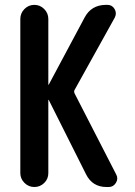

<svg xmlns="http://www.w3.org/2000/svg" viewBox="-20 -750 540 770"><path d="M61.5 -55.7V-673.8Q61.5 -697.3 78.1 -713.9Q94.7 -730.5 117.7 -730.5Q140.6 -730.5 157.2 -713.9Q173.8 -697.3 173.8 -673.8V-411.1V-410.2Q175.8 -410.2 175.8 -411.1L319.3 -679.7Q345.7 -729.5 403.3 -730.5H411.1Q429.7 -730.5 439.5 -713.9Q449.2 -697.3 440.4 -679.7L279.3 -389.6Q275.4 -383.8 279.3 -375L446.3 -49.8Q455.1 -33.2 444.8 -16.6Q434.6 0 416 0H407.2Q350.6 0 325.2 -50.8L175.8 -348.6Q175.8 -349.6 173.8 -349.6V-348.6V-55.7Q173.8 -32.2 157.2 -16.1Q140.6 0 117.7 0Q94.7 0 78.1 -16.6Q61.5 -33.2 61.5 -55.7Z"/></svg>

Font: Rounded Mgen+ 1m medium
Style: Regular
Weight: 500
Designer: [Source Han Sans]
Ryoko NISHIZUKA  (kana & ideographs); Paul D. Hunt (Latin, Greek & Cyrillic); Wenlong ZHANG  (bopomofo
Version: Version 1.059.20150602